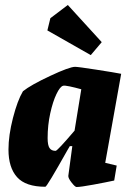

<svg xmlns="http://www.w3.org/2000/svg" viewBox="-20 -741 530 770"><path d="M402 -88 448 -77 438 -17Q406 -10 354.5 -0.5Q303 9 287 9Q281 9 267 -9Q253 -27 254 -36L270 -155H260L250 -138Q168 8 162 8Q83 8 48.5 -30.5Q14 -69 14 -141Q14 -198 32 -268Q50 -338 72 -375Q103 -400 181 -436.5Q259 -473 281 -473Q293 -473 367 -461.5Q441 -450 466 -445ZM279 -217 306 -383Q281 -390 259.5 -394.5Q238 -399 233 -397Q221 -394 206.5 -364Q192 -334 181.5 -286.5Q171 -239 171 -187Q171 -159 178.5 -147.5Q186 -136 203 -136Q210 -136 279 -217ZM170 -619 182 -668 252 -721 388 -572 344 -520Z"/></svg>

Font: Grenze ExtraBold
Style: Italic
Weight: 800
Italic angle: -10°
Designer: Renata Polastri
Foundry: Omnibus-Type
Version: Version 1.002; ttfautohint (v1.8)